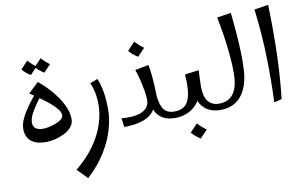

<svg xmlns="http://www.w3.org/2000/svg" viewBox="-100 -936 2357 1479"><g transform="rotate(-10 1078.5 -197.0)"><path d="M208 10Q149 10 114 -8Q79 -26 64.5 -55Q50 -84 50 -117Q50 -163 76.5 -213Q103 -263 144.5 -317.5Q186 -372 232 -430L263 -398Q228 -351 196 -307.5Q164 -264 144 -225.5Q124 -187 124 -154Q124 -126 143.5 -110.5Q163 -95 203 -95Q221 -95 247.5 -100.5Q274 -106 301 -116Q328 -126 346 -140.5Q364 -155 364 -174Q364 -195 344 -220.5Q324 -246 291.5 -273.5Q259 -301 220 -328.5Q181 -356 143 -381L223 -457Q256 -431 292.5 -393.5Q329 -356 360 -312Q391 -268 410.5 -222Q430 -176 430 -132Q430 -95 406.5 -68Q383 -41 347.5 -24Q312 -7 274.5 1.5Q237 10 208 10ZM180 -519Q162 -530 145 -544Q128 -558 116 -574L171 -633Q186 -617 201 -603Q216 -589 235 -576ZM285 -519Q267 -530 250 -544Q233 -558 221 -574L276 -633Q291 -617 306 -603Q321 -589 340 -576Z M477 340 400 261Q490 187 546 107.5Q602 28 628 -52Q654 -132 654 -207Q654 -253 645.5 -296Q637 -339 620 -378L680 -400Q700 -350 710 -291Q720 -232 720 -150Q720 -80 695.5 3.5Q671 87 617.5 173.5Q564 260 477 340Z M819 0 810 -70Q843 -66 880.5 -67.5Q918 -69 952 -79.5Q986 -90 1007.5 -114Q1029 -138 1029 -178Q1029 -204 1021.5 -247Q1014 -290 1003 -336Q992 -382 979 -417L1085 -438Q1093 -401 1097 -359Q1101 -317 1103 -282Q1105 -247 1105 -229Q1105 -148 1130 -99Q1155 -50 1220 -50L1240 -25L1220 0Q1157 0 1119 -24Q1081 -48 1064.5 -87Q1048 -126 1048 -172L1078 -165Q1078 -84 1010.5 -42Q943 0 819 0ZM1018 -514Q999 -526 981 -541Q963 -556 950 -572L1008 -634Q1024 -617 1040 -602.5Q1056 -588 1076 -574Z M1220 0V-50Q1305 -50 1333 -117Q1361 -184 1350 -317L1460 -331Q1458 -298 1456.5 -266Q1455 -234 1455 -202L1427 -172Q1427 -123 1398 -84Q1369 -45 1322 -22.5Q1275 0 1220 0ZM1570 0Q1524 0 1483.5 -19Q1443 -38 1417.5 -82Q1392 -126 1392 -202H1455Q1455 -126 1485 -88Q1515 -50 1570 -50L1590 -25ZM1384 190Q1365 178 1347 163Q1329 148 1316 132L1374 70Q1390 87 1406 101.5Q1422 116 1442 130Z M1570 0V-50Q1645 -50 1683 -102Q1721 -154 1722 -260Q1723 -326 1715.5 -404.5Q1708 -483 1696 -562Q1684 -641 1670 -706L1780 -723Q1790 -628 1796 -549.5Q1802 -471 1804 -403Q1806 -335 1802 -269Q1800 -224 1787.5 -176.5Q1775 -129 1749 -89Q1723 -49 1679 -24.5Q1635 0 1570 0Z M1990 14Q1994 -81 1994.5 -170Q1995 -259 1992.5 -347.5Q1990 -436 1983 -527.5Q1976 -619 1964 -717L2074 -734Q2080 -531 2074.5 -347.5Q2069 -164 2050 -1Z"/></g></svg>

Font: Marhey Light
Style: Regular
Weight: 300
Designer: Nur Syamsi & Bustanul Arifin
Foundry: Namelatype
Version: Version 1.000